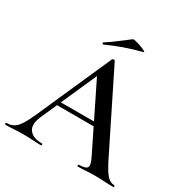

<svg xmlns="http://www.w3.org/2000/svg" viewBox="-183 -946 1075 1100"><g transform="rotate(30 354.5 -395.5)"><path d="M179 -245 192 -270H472L479 -245ZM711 -12Q715 -12 715 -6Q715 0 711 0Q681 0 649.5 -2Q618 -4 589 -4Q556 -4 531.5 -2Q507 0 477 0Q473 0 473 -6Q473 -12 477 -12Q522 -12 531 -28Q540 -44 516 -91L307 -516L348 -583L150 -137Q124 -76 148.5 -44Q173 -12 232 -12Q237 -12 237 -6Q237 0 232 0Q202 0 177 -2Q152 -4 114 -4Q76 -4 53.5 -2Q31 0 -2 0Q-6 0 -6 -6Q-6 -12 -2 -12Q25 -12 44.5 -23Q64 -34 83 -63.5Q102 -93 125 -146L340 -631Q342 -634 349 -634Q356 -634 357 -631L602 -137Q625 -89 643 -61.5Q661 -34 677 -23Q693 -12 711 -12ZM253 -678Q249 -677 247 -682.5Q245 -688 248 -689Q287 -714 320 -740Q353 -766 386 -790Q390 -792 407 -788Q424 -784 443 -777Q462 -770 472.5 -764Q483 -758 475 -756Q408 -739 356 -720Q304 -701 253 -678Z"/></g></svg>

Font: Cormorant Garamond Light SemiBold
Style: Regular
Weight: 600
Version: Version 4.001